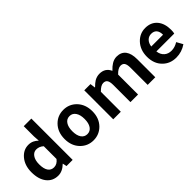

<svg xmlns="http://www.w3.org/2000/svg" viewBox="94 -1663 2561 2561"><g transform="rotate(-45 1374.5 -382.5)"><path d="M269.5 13.7Q167 13.7 106.4 -63Q45.9 -139.6 45.9 -272.5Q45.9 -401.4 116.2 -483.4Q182.6 -560.5 275.4 -560.5Q318.4 -560.5 353.5 -543.9Q381.8 -531.2 414.1 -501L408.2 -586.9V-779.3H551.8V-389.6V0H435.5L423.8 -56.6H420.9Q348.6 13.7 269.5 13.7ZM306.6 -104.5Q365.2 -104.5 408.2 -161.1V-281.2V-401.4Q363.3 -442.4 306.6 -442.4Q257.8 -442.4 226.6 -399.4Q193.4 -353.5 193.4 -274.4Q193.4 -190.4 222.7 -147.5Q252 -104.5 306.6 -104.5Z M934.6 13.7Q827.1 13.7 752 -61.5Q671.9 -142.6 671.9 -272.5Q671.9 -404.3 752 -485.4Q826.2 -560.5 934.6 -560.5Q1042 -560.5 1117.2 -485.4Q1197.3 -403.3 1197.3 -272.5Q1197.3 -142.6 1117.2 -61.5Q1042 13.7 934.6 13.7ZM934.6 -103.5Q989.3 -103.5 1020.5 -149.4Q1050.8 -194.3 1050.8 -272.9Q1050.8 -351.6 1020.5 -396.5Q989.3 -443.4 934.6 -443.4Q878.9 -443.4 848.6 -396.5Q818.4 -351.6 818.4 -272.9Q818.4 -194.3 848.6 -149.4Q879.9 -103.5 934.6 -103.5Z M1317.4 0V-273.4V-546.9H1434.6L1444.3 -473.6H1448.2Q1488.3 -514.6 1522.5 -535.2Q1567.4 -560.5 1616.2 -560.5Q1724.6 -560.5 1766.6 -464.8Q1809.6 -510.7 1845.7 -532.2Q1891.6 -560.5 1940.4 -560.5Q2025.4 -560.5 2069.3 -502Q2110.4 -446.3 2110.4 -340.8V0H1966.8V-323.2Q1966.8 -384.8 1948.2 -412.1Q1930.7 -437.5 1890.6 -437.5Q1843.8 -437.5 1785.2 -376V0H1641.6V-323.2Q1641.6 -384.8 1623 -412.1Q1605.5 -437.5 1565.4 -437.5Q1518.6 -437.5 1460 -376V0Z M2496.1 13.7Q2378.9 13.7 2303.7 -62.5Q2224.6 -140.6 2224.6 -272.5Q2224.6 -400.4 2302.7 -483.4Q2377 -560.5 2479.5 -560.5Q2588.9 -560.5 2650.4 -486.3Q2708 -416 2708 -298.8Q2708 -255.9 2701.2 -233.4H2532.2H2364.3Q2373 -167 2414.1 -131.8Q2453.1 -96.7 2515.6 -96.7Q2578.1 -96.7 2638.7 -134.8L2687.5 -46.9Q2599.6 13.7 2496.1 13.7ZM2362.3 -328.1H2473.6H2585Q2585 -385.7 2559.6 -417Q2533.2 -449.2 2481.4 -449.2Q2436.5 -449.2 2404.3 -418.9Q2370.1 -385.7 2362.3 -328.1Z"/></g></svg>

Font: Bpmf GenSeki Gothic B
Style: B
Weight: 700
Foundry: But Ko
Version: Version 1.320